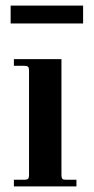

<svg xmlns="http://www.w3.org/2000/svg" viewBox="-20 -668 336 688"><path d="M200.2 -456.1V-40Q200.2 -30.8 203.4 -27.3Q206.5 -23.9 215.8 -23.9H253.9V0H29.8V-23.9H67.9Q77.1 -23.9 80.6 -27.3Q84 -30.8 84 -40V-416Q84 -425.3 80.6 -428.7Q77.1 -432.1 67.9 -432.1H29.8V-456.1ZM18.1 -584V-647.9H277.8V-584Z"/></svg>

Font: Flanker Steampunk
Style: Bold
Weight: 700
Designer: Alexey Kryukov, Leonardo Di Lena
Foundry: Alexey Kryukov, Leonardo Di Lena
Version: 1.210